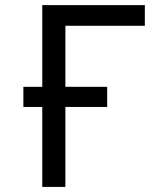

<svg xmlns="http://www.w3.org/2000/svg" viewBox="-20 -734 640 754"><path d="M548.8 -713.9V-632.8H236.8V-393.1H400.9V-314H236.8V0H146V-314H71.8V-393.1H146V-713.9Z"/></svg>

Font: Apple Sans Adjectives
Style: Regular
Weight: 400
Monospace: yes
Foundry: Apple Sans Adjectives
Version: Version 0.01